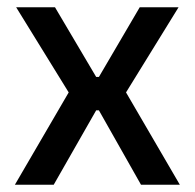

<svg xmlns="http://www.w3.org/2000/svg" viewBox="-20 -509 536 529"><path d="M21 0 177.5 -268.5V-241L24.5 -489H131.5L245 -297H252.5L365 -489H472L319 -241V-268.5L475.5 0H368.5L252.5 -205H245L128 0Z"/></svg>

Font: Anek Tamil Medium Medium
Style: Regular
Weight: 500
Version: Version 1.003